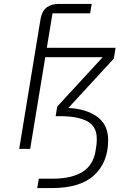

<svg xmlns="http://www.w3.org/2000/svg" viewBox="-20 -760 640 980"><path d="M78 0 186 -657Q194 -706 219.5 -723Q245 -740 279 -740H448L440 -692H248L219 -516H570L561 -461L329 -209Q422 -204 477 -163.5Q532 -123 532 -45Q532 68 461 134Q390 200 245 200H170L178 152H249Q346 152 401.5 117Q457 82 468 8Q473 -21 473.5 -32.5Q474 -44 474 -52Q474 -115 425.5 -141Q377 -167 286 -167H264L272 -216L504 -468H211L134 0Z"/></svg>

Font: IBM Plex Mono Light
Style: Italic
Weight: 300
Italic angle: -9°
Monospace: yes
Designer: Mike Abbink, Paul van der Laan, Pieter van Rosmalen
Foundry: Bold Monday
Version: Version 2.3